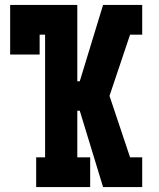

<svg xmlns="http://www.w3.org/2000/svg" viewBox="-20 -755 640 775"><path d="M126 0V-120H162V-615H140V-535H21V-735H292V-427H302L396 -735H554V-615H505L423 -371L422 -368L505 -120H554V0H396L302 -308H292V-120H344V0Z"/></svg>

Font: Iosevka Slab Heavy Extended
Style: Regular
Weight: 900
Width: 7
Monospace: yes
Designer: Belleve Invis
Foundry: Belleve Invis
Version: Version 11.1.0; ttfautohint (v1.8.3)